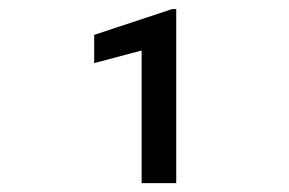

<svg xmlns="http://www.w3.org/2000/svg" viewBox="-20 -730 640 425"><path d="M370.1 -324.7H293.5V-618.2L188.5 -590.3V-652.8L361.3 -710H370.1Z"/></svg>

Font: Roboto Mono
Style: Regular
Weight: 400
Designer: Google
Version: Version 2.000985; 2015; ttfautohint (v1.3)